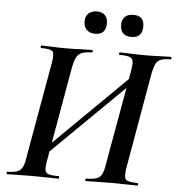

<svg xmlns="http://www.w3.org/2000/svg" viewBox="-56 -863 855 915"><g transform="rotate(5 372.0 -405.0)"><path d="M147 -70 131 -89 608 -559 625 -540ZM12 0Q9 0 9 -6Q9 -12 12 -12Q42 -12 58.5 -18Q75 -24 83.5 -40Q92 -56 96 -84L178 -547Q186 -591 176 -602Q166 -613 122 -613Q118 -613 118 -619Q118 -625 122 -625Q145 -625 174.5 -623.5Q204 -622 235 -622Q277 -622 308 -623.5Q339 -625 364 -625Q367 -625 367 -619Q367 -613 364 -613Q333 -613 316 -606Q299 -599 290.5 -583Q282 -567 276 -538L195 -77Q190 -49 192.5 -35Q195 -21 210 -16.5Q225 -12 256 -12Q260 -12 260 -6Q260 0 256 0Q231 0 201 -1Q171 -2 130 -2Q98 -2 66.5 -1Q35 0 12 0ZM388 0Q385 0 385 -6Q385 -12 388 -12Q421 -12 438 -18Q455 -24 463.5 -40Q472 -56 476 -84L558 -545Q563 -574 560.5 -588.5Q558 -603 543.5 -608Q529 -613 497 -613Q493 -613 493 -619Q493 -625 497 -625Q519 -625 549 -623.5Q579 -622 620 -622Q653 -622 685.5 -623.5Q718 -625 740 -625Q744 -625 744 -619Q744 -613 740 -613Q711 -613 694.5 -607Q678 -601 670 -585Q662 -569 656 -540L575 -77Q568 -34 579 -23Q590 -12 634 -12Q638 -12 638 -6Q638 0 634 0Q609 0 578 -1Q547 -2 515 -2Q472 -2 441.5 -1Q411 0 388 0ZM371 -703Q346 -703 331 -717.5Q316 -732 316 -758Q316 -782 331 -796Q346 -810 371 -810Q396 -810 409.5 -796Q423 -782 423 -758Q423 -703 371 -703ZM545 -703Q491 -703 491 -758Q491 -782 505.5 -795.5Q520 -809 545 -809Q597 -809 597 -758Q597 -703 545 -703Z"/></g></svg>

Font: Cormorant
Style: Bold Italic
Weight: 700
Italic angle: -10°
Designer: Christian Thalmann (Catharsis Fonts)
Foundry: Catharsis Fonts
Version: Version 4.000